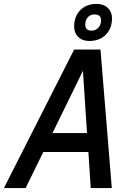

<svg xmlns="http://www.w3.org/2000/svg" viewBox="-53 -964 673 984"><path d="M-33 0 327 -710H462L520 0H412L400 -185H169L78 0ZM372 -601 216 -282H393ZM404 -754Q369 -754 348 -774.5Q327 -795 327 -828Q327 -879 358 -911.5Q389 -944 443 -944Q478 -944 499.5 -923.5Q521 -903 521 -870Q521 -819 489.5 -786.5Q458 -754 404 -754ZM416 -807Q437 -807 451 -822Q465 -837 465 -860Q465 -890 431 -890Q410 -890 397 -875.5Q384 -861 384 -837Q384 -807 416 -807Z"/></svg>

Font: Geist Mono Medium
Style: Italic
Weight: 500
Italic angle: -12°
Monospace: yes
Designer: Basement.studio, Andrés Briganti, Mateo Zaragoza
Foundry: Basement.studio, Vercel, Andrés Briganti, Guido Ferreyra, Mateo Zaragoza
Version: Version 1.500; ttfautohint (v1.8.4.7-5d5b)